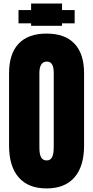

<svg xmlns="http://www.w3.org/2000/svg" viewBox="-20 -1057 526 1085"><path d="M31.2 -234.4V-642.6Q31.2 -752.9 85.2 -810.1Q139.2 -867.2 243.2 -867.2Q347.2 -867.2 401.1 -810.1Q455.1 -752.9 455.1 -642.6V-234.4Q455.1 -116.7 400.6 -54.4Q346.2 7.8 243.2 7.8Q140.1 7.8 85.7 -54.4Q31.2 -116.7 31.2 -234.4ZM244.6 -150.4Q264.6 -150.4 274.2 -168.7Q283.7 -187 283.7 -226.1V-645.5Q283.7 -709 245.6 -709Q202.6 -709 202.6 -644V-225.1Q202.6 -184.6 212.4 -167.5Q222.2 -150.4 244.6 -150.4ZM330.6 -911.1H155.8V-925.3H84.5V-1000H155.8V-1037.1H330.6V-1000H401.9V-925.3H330.6Z"/></svg>

Font: Anton
Style: Regular
Weight: 400
Designer: Vernon Adams, Tural Alisoy
Foundry: Vernon Adams
Version: Version 2.300